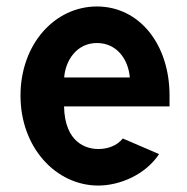

<svg xmlns="http://www.w3.org/2000/svg" viewBox="-20 -556 574 590"><path d="M177.2 -317.9C181.2 -371.1 216.3 -423.8 277.8 -423.8C339.8 -423.8 374.5 -372.6 378.9 -317.9ZM282.2 -98.1C245.1 -98.1 179.2 -117.2 176.8 -229H501V-262.2C501 -419.9 408.2 -536.1 277.8 -536.1C147.9 -536.1 43 -419.9 43 -262.2C43 -102.5 151.9 14.2 282.2 14.2C347.2 14.2 426.8 -18.6 468.8 -82.5L357.4 -130.4C338.9 -107.9 311 -98.1 282.2 -98.1Z"/></svg>

Font: Tuffy
Style: Bold
Weight: 700
Designer: Thatcher Ulrich, Karoly Barta, Michael Everson
Version: Version 001.270